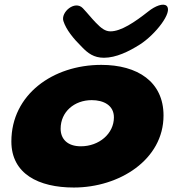

<svg xmlns="http://www.w3.org/2000/svg" viewBox="-20 -795 753 836"><path d="M432.5 -543.5C485.5 -543.5 541.5 -571 589.5 -601.5C656 -644 734 -742.5 705.5 -769.5C691 -782.5 656 -769.5 625.5 -745C566.5 -698.5 507 -658.5 461 -658.5C438.5 -658.5 421 -671.5 397 -696.5C378 -716 364 -734.5 340.5 -759.5C306 -795 244 -742 256 -703.5C268 -666 298.5 -628 337 -590C362.5 -563.5 388.5 -543.5 432.5 -543.5ZM301.5 21.5C499.5 21.5 692 -99.5 692 -292C692 -439 579 -512.5 421 -512.5C210 -512.5 29.5 -383 29.5 -179C29.5 -38 148 21.5 301.5 21.5ZM332 -158C273 -158 244 -190.5 244 -234.5C244 -308 303.5 -359 379.5 -359C431 -359 476 -336.5 476 -284C476 -213 411.5 -158 332 -158Z"/></svg>

Font: Gluten
Style: Bold Italic
Weight: 700
Italic angle: -13°
Designer: Tyler Finck
Foundry: Etcetera Type Company
Version: Version 0.920